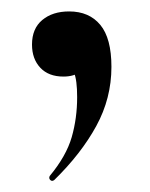

<svg xmlns="http://www.w3.org/2000/svg" viewBox="-20 -126 262 336"><path d="M101 -106Q136 -106 155.5 -82.5Q175 -59 175 -9Q175 46 148.5 94.5Q122 143 75 189Q71 192 68 189Q65 186 67 182Q96 147 105.5 114Q115 81 115 44Q115 14 109.5 1Q104 -12 94 -20L131 -27Q132 -10 121 -1Q110 8 91 8Q65 8 50.5 -7.5Q36 -23 36 -48Q36 -76 54 -91Q72 -106 101 -106Z"/></svg>

Font: Cormorant Light
Style: Bold
Weight: 700
Version: Version 4.000